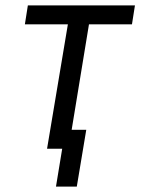

<svg xmlns="http://www.w3.org/2000/svg" viewBox="-20 -550 540 710"><path d="M187 140 210 0H154L231 -460H72L83 -530H479L468 -460H309L245 -70H299L264 140Z"/></svg>

Font: Iosevka Curly Oblique
Style: Regular
Weight: 400
Italic angle: -9°
Monospace: yes
Designer: Belleve Invis
Foundry: Belleve Invis
Version: Version 11.1.0; ttfautohint (v1.8.3)